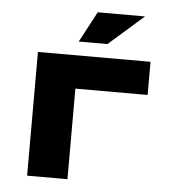

<svg xmlns="http://www.w3.org/2000/svg" viewBox="-50 -727 700 773"><g transform="rotate(5 300.0 -340.0)"><path d="M88 0H251V-366H543V-500H88ZM248 -556H364L505 -680H314Z"/></g></svg>

Font: LT Wave Mono Black
Style: Regular
Weight: 900
Designer: Daniel Lyons
Version: Version 2.5 (Glyphs App)